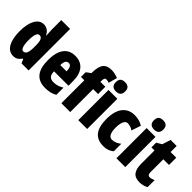

<svg xmlns="http://www.w3.org/2000/svg" viewBox="82 -1626 2486 2486"><g transform="rotate(45 1325.0 -383.0)"><path d="M197 10C250 10 277 -8 312 -54H321L344 0H474V-760H312V-588C312 -567 314 -532 317 -482H312C282 -539 243 -563 192 -563C93 -563 32 -455 32 -278C32 -101 92 10 197 10ZM250 -125C216 -125 196 -175 196 -280C196 -376 215 -424 251 -424C294 -424 312 -385 312 -297V-265C312 -166 294 -125 250 -125Z M770 -562C629 -562 556 -459 556 -274C556 -90 625 10 785 10C849 10 903 -2 951 -30V-162C900 -131 860 -119 809 -119C745 -119 715 -151 715 -225H979V-310C979 -472 902 -562 770 -562ZM774 -437C807 -437 829 -409 829 -339H715C715 -411 740 -437 774 -437Z M1326 -420V-553H1236V-573C1236 -613 1246 -630 1268 -630C1285 -630 1302 -626 1320 -620L1352 -739C1303 -758 1273 -765 1229 -765C1123 -765 1074 -707 1074 -560V-551L1013 -506V-420H1074V0H1236V-420Z M1465 -776C1405 -776 1379 -748 1379 -691C1379 -635 1408 -607 1465 -607C1522 -607 1551 -635 1551 -691C1551 -747 1525 -776 1465 -776ZM1546 -553H1384V0H1546Z M1852 10C1907 10 1954 -6 1994 -39V-177C1954 -145 1912 -128 1870 -128C1820 -128 1794 -177 1794 -274C1794 -371 1822 -425 1866 -425C1900 -425 1932 -414 1965 -392L2008 -521C1964 -549 1916 -563 1855 -563C1697 -563 1630 -435 1630 -274C1630 -78 1703 10 1852 10Z M2163 -776C2103 -776 2077 -748 2077 -691C2077 -635 2106 -607 2163 -607C2220 -607 2249 -635 2249 -691C2249 -747 2223 -776 2163 -776ZM2244 -553H2082V0H2244Z M2561 -130C2534 -130 2521 -148 2521 -184V-420H2625V-553H2521V-664H2411L2373 -548L2303 -506V-420H2359V-182C2359 -52 2403 10 2512 10C2557 10 2596 -1 2632 -21V-149C2605 -137 2581 -130 2561 -130Z"/></g></svg>

Font: Noto Sans Telugu ExtraCondensed Black
Style: Regular
Weight: 900
Width: 2
Designer: Jelle Bosma - Monotype Design Team
Foundry: Monotype Imaging Inc.
Version: Version 2.005